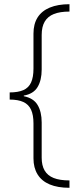

<svg xmlns="http://www.w3.org/2000/svg" viewBox="-20 -734 386 912"><path d="M310 158Q254 158 216 142Q178 126 158.5 94.5Q139 63 139 18V-148Q139 -188 127.5 -213Q116 -238 91 -249.5Q66 -261 26 -261V-295Q66 -295 91 -306Q116 -317 127.5 -342Q139 -367 139 -408V-574Q139 -620 158.5 -651Q178 -682 216.5 -698Q255 -714 310 -714V-679Q265 -679 236 -667.5Q207 -656 192.5 -631.5Q178 -607 178 -568V-404Q178 -353 158.5 -320.5Q139 -288 93 -280V-277Q139 -268 158.5 -235.5Q178 -203 178 -152V15Q178 52 192 76Q206 100 235 111.5Q264 123 310 123Z"/></svg>

Font: Noto Sans Armenian ExtraLight
Style: Regular
Weight: 250
Designer: Monotype Design Team
Foundry: Monotype Imaging Inc.
Version: Version 2.007